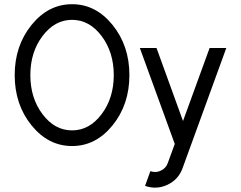

<svg xmlns="http://www.w3.org/2000/svg" viewBox="-20 -674 1128 899"><path d="M706.1 204.6Q682.6 204.6 659.2 196.3L684.1 127.4Q695.3 131.3 706.1 131.3Q719.7 131.3 732.9 125Q756.8 114.3 765.6 89.4L798.3 0L634.8 -449.2H712.9L836.9 -107.4L961.4 -449.2H1039.6L834.5 114.3Q814.9 167.5 763.7 191.4Q735.4 204.6 706.1 204.6ZM317.4 9.8Q206.1 9.8 127.4 -87.4Q48.8 -184.6 48.8 -322.3Q48.8 -459.5 127.4 -556.9Q206.1 -654.3 317.4 -654.3Q428.7 -654.3 507.3 -556.9Q585.9 -459.5 585.9 -322.3Q585.9 -184.6 507.3 -87.4Q428.7 9.8 317.4 9.8ZM317.4 -63.5Q398.4 -63.5 455.6 -139.2Q512.7 -214.8 512.7 -322.3Q512.7 -429.7 455.6 -505.4Q398.4 -581.1 317.4 -581.1Q236.3 -581.1 179.2 -505.4Q122.1 -429.7 122.1 -322.3Q122.1 -214.8 179.2 -139.2Q236.3 -63.5 317.4 -63.5Z"/></svg>

Font: Catrinity
Style: Regular
Weight: 400
Designer: Alexander Lange
Foundry: High-Logic / Made with FontCreator
Version: Version 2.090;May 20, 2024;FontCreator 15.0.0.2974 64-bit